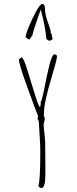

<svg xmlns="http://www.w3.org/2000/svg" viewBox="-20 -940 392 975"><path d="M247.1 -745.1Q247.1 -747.1 243.2 -755.9L244.1 -761.2L236.8 -775.9L237.8 -782.2Q233.4 -796.4 226.1 -818.4Q216.8 -843.3 212.4 -861.8Q208 -880.4 208 -898.9Q208 -919.9 193.8 -919.9Q184.6 -919.9 164.8 -884.8Q145 -849.6 127.7 -807.6Q110.4 -765.6 109.9 -751L127.9 -738.3L145 -761.2Q146 -771.5 153.8 -795.4Q160.6 -816.9 171.6 -848.1Q182.6 -879.4 187 -891.1Q210.4 -804.2 215.8 -741.2L229 -732.9Q247.1 -735.8 247.1 -745.1ZM189.5 15.1Q210.4 15.1 210.4 -52.7V-57.1Q210.4 -101.6 210 -136.7Q209.5 -171.9 209.5 -215.8Q209.5 -229.5 205.6 -261.7Q201.7 -293.9 201.7 -307.1Q201.7 -313 204.6 -322.3Q207.5 -331.1 207.5 -335.9Q207.5 -341.3 202.6 -353Q202.6 -395.5 214.4 -444.3Q219.7 -468.8 225.3 -488.8Q231 -508.8 238.8 -535.6L241.7 -546.4Q269.5 -638.7 269.5 -653.8Q269.5 -658.2 265.4 -661.1Q261.2 -664.1 256.3 -664.1Q244.6 -664.1 230.5 -608.4Q217.3 -554.7 205.1 -490.2Q192.4 -427.2 185.5 -418.9L187.5 -414.1L183.6 -396Q175.8 -398.4 157.2 -460.4L149.9 -483.9Q131.8 -543.9 118.7 -585.4Q99.1 -647.5 89.4 -648.9L75.7 -638.2Q76.7 -625.5 84 -600.6Q90.3 -577.6 103.3 -541Q116.2 -504.4 120.1 -493.7L130.9 -463.9Q143.1 -429.7 155.5 -397Q168 -364.3 173.3 -350.1L170.4 -337.9L176.8 -325.2L181.2 -254.4Q184.6 -203.6 184.6 -170.9Q184.6 -21 174.8 3.9Q176.3 7.3 181.2 11.2Q186 15.1 189.5 15.1Z"/></svg>

Font: Amatica SC
Style: Regular
Weight: 400
Designer: Vernon Adams, Ben Nathan
Foundry: newtypography
Version: Version 2.001